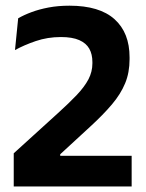

<svg xmlns="http://www.w3.org/2000/svg" viewBox="-20 -672 527 692"><path d="M29.5 0V-119.5L187.5 -263Q229 -300.5 256.8 -329.8Q284.5 -359 298.8 -386.2Q313 -413.5 313 -443.5V-448.5Q313 -476.5 301.8 -496.5Q290.5 -516.5 265.5 -527.5Q240.5 -538.5 199.5 -538.5Q151.5 -538.5 109 -524Q66.5 -509.5 34 -491.5L45.5 -606Q66 -618 93.5 -628.2Q121 -638.5 155.2 -645Q189.5 -651.5 230.5 -651.5Q338.5 -651.5 392.8 -602.8Q447 -554 447 -465.5V-458.5Q447 -410.5 431 -371.8Q415 -333 383.5 -295.8Q352 -258.5 304.5 -215L197 -116V-90L141.5 -110.5H454.5V0Z"/></svg>

Font: Anek Tamil SemiBold
Style: Regular
Weight: 600
Version: Version 1.003